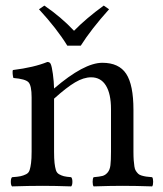

<svg xmlns="http://www.w3.org/2000/svg" viewBox="-20 -663 582 685"><path d="M456.1 -271V-122.1Q456.1 -104 457 -91.6Q458 -79.1 459.5 -69.1Q460.9 -59.1 464.8 -53.2Q468.8 -47.4 472.9 -43.2Q477.1 -39.1 485.4 -36.6Q493.7 -34.2 501.5 -33Q509.3 -31.7 522.9 -30.8Q526.4 -26.4 526.4 -14.4Q526.4 -2.4 522.9 2Q463.4 0 416 0Q373.5 0 314 2Q310.5 -2.4 310.5 -14.4Q310.5 -26.4 314 -30.8Q335.9 -32.7 345.9 -35.4Q356 -38.1 364 -47.6Q372.1 -57.1 374 -73.7Q376 -90.3 376 -122.1V-273.9Q376 -328.1 357.9 -357.7Q339.8 -387.2 305.2 -387.2Q278.3 -387.2 247.8 -369.1Q217.3 -351.1 172.9 -311V-122.1Q172.9 -96.7 174.6 -81.5Q176.3 -66.4 179.4 -56.2Q182.6 -45.9 190.9 -41.3Q199.2 -36.6 207.8 -34.4Q216.3 -32.2 233.9 -30.8Q238.3 -26.4 238.3 -14.4Q238.3 -2.4 233.9 2Q174.3 0 132.8 0Q82.5 0 22.9 2Q18.6 -2.4 18.6 -14.4Q18.6 -26.4 22.9 -30.8Q43.5 -32.2 53.5 -34.4Q63.5 -36.6 73 -41.3Q82.5 -45.9 85.7 -56.2Q88.9 -66.4 90.8 -81.3Q92.8 -96.2 92.8 -122.1V-315.9Q92.8 -357.4 81.8 -369.4Q70.8 -381.3 27.8 -384.8Q25.9 -390.6 25.1 -400.1Q24.4 -409.7 25.9 -413.1Q101.1 -422.4 148.9 -441.9Q158.2 -441.9 161.1 -434.1Q165 -425.8 168.7 -398.9Q172.4 -372.1 172.9 -347.2Q279.8 -439 345.2 -439Q404.3 -439 430.2 -399.7Q456.1 -360.4 456.1 -271ZM220.2 -500Q182.6 -561 119.1 -629.9L138.2 -643.1Q198.2 -602.1 244.1 -553.2Q287.6 -597.7 350.1 -643.1L369.1 -629.9Q304.7 -558.1 268.1 -500Z"/></svg>

Font: Common Serif
Style: Regular
Weight: 400
Designer: Philipp H. Poll, Khaled Hosny
Foundry: Stefan Peev, Context Ltd.
Version: Version 1.026